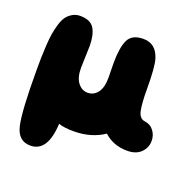

<svg xmlns="http://www.w3.org/2000/svg" viewBox="-108 -583 828 815"><g transform="rotate(20 306.0 -175.0)"><path d="M25 -190Q25 -5 39.5 57.5Q54 120 109 120Q187 120 193 -9Q217 0 261 0Q340 0 398 -39Q440 0 503 0Q543 0 565 -22Q587 -44 587 -75Q587 -100 572 -120Q557 -140 531 -143Q507 -146 500 -177.5Q493 -209 493 -273Q493 -375 482 -410Q463 -470 407 -470Q355 -470 338.5 -435Q322 -400 322 -330Q322 -320 322.5 -298Q323 -276 323 -264Q323 -219 305.5 -196.5Q288 -174 261 -174Q235 -174 217 -197Q199 -220 199 -264Q199 -279 200.5 -312.5Q202 -346 202 -363Q202 -413 185 -441.5Q168 -470 121 -470Q102 -470 86.5 -461Q71 -452 61 -438.5Q51 -425 44 -401.5Q37 -378 33.5 -357Q30 -336 28 -303.5Q26 -271 25.5 -248Q25 -225 25 -190Z"/></g></svg>

Font: Cherry Bomb
Style: Regular
Weight: 400
Designer: satsuyako
Foundry: satsuyako
Version: Version 4.0